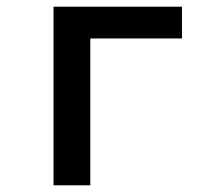

<svg xmlns="http://www.w3.org/2000/svg" viewBox="-20 -554 640 574"><path d="M140 0V-534H524V-439H250V0Z"/></svg>

Font: Geist Mono SemiBold
Style: Regular
Weight: 600
Monospace: yes
Designer: Basement.studio, Andrés Briganti, Mateo Zaragoza
Foundry: Basement.studio, Vercel, Andrés Briganti, Guido Ferreyra, Mateo Zaragoza
Version: Version 1.500; ttfautohint (v1.8.4.7-5d5b)